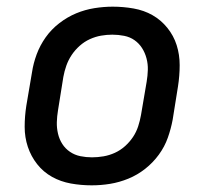

<svg xmlns="http://www.w3.org/2000/svg" viewBox="-20 -548 640 576"><path d="M255 8Q223 8 192.5 2.5Q162 -3 136 -17.5Q110 -32 91.5 -55.5Q73 -79 63.5 -107.5Q54 -136 54 -167.5Q54 -199 59 -231L76 -331Q80 -358 90 -385Q100 -412 117 -436Q134 -460 158 -478.5Q182 -497 208.5 -508Q235 -519 263 -523.5Q291 -528 318 -528Q350 -528 381 -522.5Q412 -517 437.5 -502.5Q463 -488 482 -464.5Q501 -441 510 -412.5Q519 -384 519 -352.5Q519 -321 514 -289L498 -189Q493 -162 483.5 -135Q474 -108 456.5 -84Q439 -60 415.5 -41.5Q392 -23 365 -12Q338 -1 310.5 3.5Q283 8 255 8ZM256 -76Q273 -76 290.5 -79Q308 -82 324.5 -89.5Q341 -97 355 -109.5Q369 -122 379 -137Q389 -152 394.5 -169Q400 -186 403 -203L420 -303Q423 -321 423.5 -338.5Q424 -356 419.5 -373Q415 -390 406 -404Q397 -418 383.5 -427.5Q370 -437 352.5 -440.5Q335 -444 317 -444Q300 -444 283 -441Q266 -438 249.5 -430.5Q233 -423 219 -410.5Q205 -398 195 -383Q185 -368 179 -351Q173 -334 170 -317L154 -217Q151 -199 150.5 -181.5Q150 -164 154 -147Q158 -130 167 -116Q176 -102 190 -92.5Q204 -83 221 -79.5Q238 -76 256 -76Z"/></svg>

Font: Iosevka SS04 Md Ex Obl
Style: Regular
Weight: 500
Width: 7
Italic angle: -9°
Monospace: yes
Designer: Belleve Invis
Foundry: Belleve Invis
Version: Version 19.0.0; ttfautohint (v1.8.4)